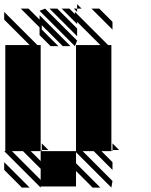

<svg xmlns="http://www.w3.org/2000/svg" viewBox="-25 -879 712 905"><path d="M166.7 5.2 -5.2 -166.7H0V-666.7H114.6L-5.2 -786.5V-822.9L151 -666.7H166.7V-171.9H171.9V-166.7L166.7 -171.9V-166.7H328.1H333.3V-666.7H447.9L338.5 -776V-765.6L265.6 -838.5H302.1L328.1 -812.5V-822.9L484.4 -666.7H500V-171.9H505.2V-166.7L500 -171.9V-166.7H453.1L505.2 -114.6V-78.1L416.7 -166.7H364.6L505.2 -26L500 5.2L333.3 -161.5V-109.4L447.9 5.2H411.5L333.3 -72.9V0H166.7ZM78.1 5.2 -5.2 -78.1V-114.6L114.6 5.2ZM505.2 -739.6 406.2 -838.5H442.7L505.2 -776ZM338.5 -822.9 322.9 -838.5H338.5ZM338.5 -708.3 208.3 -838.5H244.8L338.5 -744.8ZM328.1 -661.5 161.5 -828.1 187.5 -838.5 338.5 -687.5ZM213.5 -661.5 161.5 -713.5V-750L72.9 -838.5H109.4L161.5 -786.5V-807.3L307.3 -661.5H270.8L171.9 -760.4V-739.6L250 -661.5ZM505.2 -171.9H536.5L505.2 -203.1ZM171.9 -171.9H203.1L171.9 -203.1ZM338.5 -838.5H359.4L338.5 -859.4ZM166.7 -31.2V-83.3L83.3 -166.7H31.2ZM166.7 -119.8V-166.7H119.8Z"/></svg>

Font: 0xA000-Monochrome
Style: Monochrome
Weight: 400
Version: Version 0.1